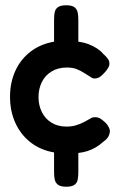

<svg xmlns="http://www.w3.org/2000/svg" viewBox="-20 -630 459 728"><path d="M231 78Q210 78 200 70.5Q190 63 187.5 50.5Q185 38 185 24V-52Q133 -61 95.5 -90.5Q58 -120 38 -164.5Q18 -209 18 -263Q18 -317 38 -361Q58 -405 95.5 -434Q133 -463 185 -472V-556Q185 -572 187.5 -584Q190 -596 200 -603Q210 -610 231 -610Q253 -610 262.5 -602.5Q272 -595 274.5 -583Q277 -571 277 -555V-472Q299 -469 317 -462Q335 -455 349 -445.5Q363 -436 371 -426Q383 -416 390 -405.5Q397 -395 394 -381Q391 -373 385 -365Q379 -357 372 -350Q351 -327 330 -334Q315 -343 300.5 -352.5Q286 -362 270.5 -368Q255 -374 234 -374Q200 -374 175.5 -359Q151 -344 138.5 -318.5Q126 -293 126 -262Q126 -231 138.5 -205.5Q151 -180 175 -165Q199 -150 232 -150Q252 -150 268.5 -155Q285 -160 300 -168Q315 -176 329 -184Q340 -187 350.5 -184.5Q361 -182 374 -170Q382 -164 387.5 -156Q393 -148 396 -139Q398 -128 392.5 -115.5Q387 -103 371 -92Q358 -80 342.5 -71Q327 -62 311 -57Q295 -52 277 -50V24Q277 39 274.5 51.5Q272 64 262 71Q252 78 231 78Z"/></svg>

Font: Fredoka Light Medium
Style: Regular
Weight: 500
Version: Version 2.001